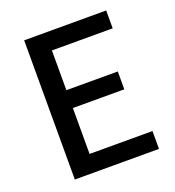

<svg xmlns="http://www.w3.org/2000/svg" viewBox="-122 -752 775 849"><g transform="rotate(-20 266.0 -327.5)"><path d="M86 0V-655H472V-571H186V-384H428V-300H186V-84H482V0Z"/></g></svg>

Font: Source Sans 3 Medium
Style: Regular
Weight: 500
Designer: Paul D. Hunt
Foundry: Adobe
Version: Version 3.052;hotconv 1.1.0;makeotfexe 2.6.0